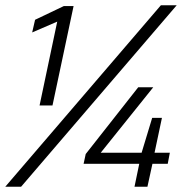

<svg xmlns="http://www.w3.org/2000/svg" viewBox="-34 -708 717 728"><path d="M116 -308 183 -626 88 -585 99 -633 208 -685H245L165 -308ZM-14 0 576 -688H636L46 0ZM476 0 494 -87H283L291 -124L490 -377H547L348 -129H503L543 -261H580L552 -129H610L602 -87H544L525 0Z"/></svg>

Font: Saira Light
Style: Italic
Weight: 300
Italic angle: -12°
Designer: Hector Gatti with collaboration of the Omnibus-Type team
Foundry: Omnibus-Type
Version: Version 1.100; ttfautohint (v1.8.3)